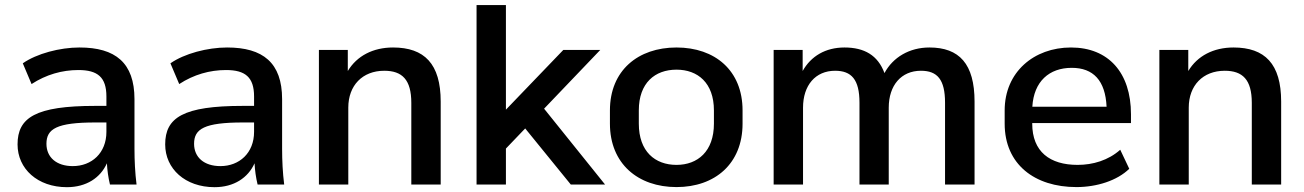

<svg xmlns="http://www.w3.org/2000/svg" viewBox="-20 -739 5223 769"><path d="M248 10.7C325.7 10.7 382.3 -26.9 408.2 -85C409.7 -56.6 413.6 -28.3 420.4 0H526.9C521 -47.4 518.6 -95.7 518.6 -143.1V-341.8C518.6 -487.8 441.9 -548.8 298.3 -548.8C219.7 -548.8 127 -524.4 71.3 -485.4L106.4 -402.3C164.6 -440.4 229 -458.5 293.9 -458.5C371.1 -458.5 406.2 -429.7 406.2 -352.5V-314.9H361.3C122.1 -314.9 50.3 -268.1 50.3 -160.6C50.3 -63 130.4 10.7 248 10.7ZM271.5 -73.7C206.1 -73.7 166 -108.9 166 -163.1C166 -222.7 206.5 -248.5 362.3 -248.5H406.2V-210.9C406.2 -126 347.2 -73.7 271.5 -73.7Z M839.4 10.7C917 10.7 973.6 -26.9 999.5 -85C1001 -56.6 1004.9 -28.3 1011.7 0H1118.2C1112.3 -47.4 1109.9 -95.7 1109.9 -143.1V-341.8C1109.9 -487.8 1033.2 -548.8 889.6 -548.8C811 -548.8 718.3 -524.4 662.6 -485.4L697.8 -402.3C755.9 -440.4 820.3 -458.5 885.3 -458.5C962.4 -458.5 997.6 -429.7 997.6 -352.5V-314.9H952.6C713.4 -314.9 641.6 -268.1 641.6 -160.6C641.6 -63 721.7 10.7 839.4 10.7ZM862.8 -73.7C797.4 -73.7 757.3 -108.9 757.3 -163.1C757.3 -222.7 797.9 -248.5 953.6 -248.5H997.6V-210.9C997.6 -126 938.5 -73.7 862.8 -73.7Z M1375 0V-308.1C1375 -396.5 1431.6 -455.6 1519 -455.6C1590.8 -455.6 1627.4 -419.9 1627.4 -327.1V0H1745.1V-332C1745.1 -483.4 1679.7 -548.8 1554.2 -548.8C1474.6 -548.8 1409.7 -515.6 1373 -454.6V-539.1H1257.3V0Z M2384.3 -539.1H2236.3L2006.3 -299.8V-718.8H1888.7V0H2006.3V-144L2083.5 -224.6L2266.1 0H2403.3L2159.2 -303.7Z M2689.5 10.3C2843.8 10.3 2954.1 -83.5 2954.1 -243.7V-296.9C2954.1 -456.5 2843.8 -548.8 2689.5 -548.8C2535.2 -548.8 2422.9 -456.5 2422.9 -296.9V-243.7C2422.9 -83.5 2535.2 10.3 2689.5 10.3ZM2689.5 -78.6C2603.5 -78.6 2538.6 -132.3 2538.6 -243.7V-296.9C2538.6 -407.2 2603.5 -460 2689.5 -460C2774.4 -460 2839.4 -407.2 2839.4 -296.9V-243.7C2839.4 -132.8 2774.4 -78.6 2689.5 -78.6Z M3196.3 0V-307.6C3196.3 -397.5 3246.1 -455.6 3324.7 -455.6C3390.1 -455.6 3422.4 -420.9 3422.4 -327.6V0H3539.6V-307.6C3539.6 -397.5 3589.8 -455.6 3668.5 -455.6C3733.9 -455.6 3765.1 -420.9 3765.1 -327.6V0H3883.3V-332C3883.3 -483.4 3821.8 -548.8 3702.6 -548.8C3622.1 -548.8 3556.2 -509.3 3522.5 -446.3C3496.1 -517.6 3441.9 -548.8 3362.3 -548.8C3286.6 -548.8 3228 -514.2 3194.8 -454.6V-539.1H3078.6V0Z M4291.5 10.3C4372.6 10.3 4454.6 -15.6 4502.9 -63L4466.8 -139.2C4418.9 -96.7 4357.4 -78.6 4295.9 -78.6C4185.1 -78.6 4114.3 -131.3 4114.3 -243.7V-246.1H4509.8V-281.2C4509.8 -448.2 4419.4 -548.8 4269.5 -548.8C4121.1 -548.8 4003.9 -450.2 4003.9 -296.9V-243.7C4003.9 -81.1 4123.5 10.3 4291.5 10.3ZM4272.5 -467.3C4358.9 -467.3 4407.2 -416.5 4412.1 -311.5H4114.7C4120.6 -413.1 4182.6 -467.3 4272.5 -467.3Z M4741.2 0V-308.1C4741.2 -396.5 4797.9 -455.6 4885.3 -455.6C4957 -455.6 4993.7 -419.9 4993.7 -327.1V0H5111.3V-332C5111.3 -483.4 5045.9 -548.8 4920.4 -548.8C4840.8 -548.8 4775.9 -515.6 4739.3 -454.6V-539.1H4623.5V0Z"/></svg>

Font: Winston Medium
Style: Regular
Weight: 500
Designer: Vernon Adams, Kim Jin-seong, David Berlow, Cristiano Sobral
Foundry: The Winston Project Authors
Version: Version 3.004